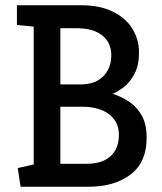

<svg xmlns="http://www.w3.org/2000/svg" viewBox="-20 -711 617 731"><path d="M58.3 0 47.7 -71.2 108.3 -84.8V-609.7L44.5 -615.8V-691H288.7Q359.7 -691 409 -667Q458.2 -643 483.8 -602Q509.3 -561 509.3 -510Q509.3 -464 493 -431.7Q476.6 -399.4 452.9 -380.6Q429.3 -361.9 408.8 -354Q444.1 -342.5 473.5 -322.5Q502.8 -302.4 520.5 -269.6Q538.3 -236.9 538.3 -187Q538.3 -93 477 -46.5Q415.8 0 316.8 0ZM209.8 -87.4H309.5Q350.1 -87.4 377.5 -100.6Q405 -113.9 418.9 -138.7Q432.7 -163.5 432.7 -197.1Q432.7 -247.6 395.1 -276.1Q357.5 -304.6 293.5 -304.6H209.8ZM209.8 -389.6H286Q326.7 -389.6 352.5 -404.7Q378.4 -419.8 391.1 -445.1Q403.8 -470.4 403.8 -499.8Q403.8 -548.8 369.2 -576.2Q334.7 -603.6 271.5 -603.6H209.8Z"/></svg>

Font: Kreon Light
Style: Regular
Weight: 300
Designer: Julia Petretta
Foundry: Julia Petretta and Eli Heuer
Version: Version 2.002